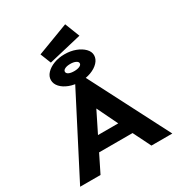

<svg xmlns="http://www.w3.org/2000/svg" viewBox="-227 -1149 1205 1297"><g transform="rotate(-30 375.0 -500.5)"><path d="M572 0 504 -137H243L175 0H16L340 -629H411L735 0ZM375 -403 295 -242H453ZM371 -614Q326 -614 288 -628.5Q250 -643 227.5 -667.5Q205 -692 205 -722Q205 -751 227.5 -775Q250 -799 287.5 -813.5Q325 -828 371 -828Q418 -828 456.5 -813.5Q495 -799 518.5 -775Q542 -751 542 -723Q542 -693 518.5 -668Q495 -643 456 -628.5Q417 -614 371 -614ZM373 -696Q398 -696 414.5 -703.5Q431 -711 431 -724Q431 -736 414.5 -744Q398 -752 373 -752Q346 -752 330.5 -744Q315 -736 315 -724Q315 -711 330.5 -703.5Q346 -696 373 -696ZM264 -825 231 -908 477 -1001 522 -886Z"/></g></svg>

Font: Inconsolata ExtraExpanded Black
Style: Regular
Weight: 900
Width: 8
Monospace: yes
Designer: Raph Levien, Cyreal, Brenton Simpson
Foundry: Raph Levien, Cyreal, Google
Version: Version 3.001; ttfautohint (v1.8.2.53-6de2)